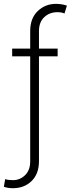

<svg xmlns="http://www.w3.org/2000/svg" viewBox="-27 -780 370 1004"><path d="M274.4 -525.9V-485.4H176.8V64Q176.3 129.9 137.9 167Q99.6 204.1 41 204.1Q27.3 204.1 16.1 202.4Q4.9 200.7 -6.8 196.8L0 156.7Q8.3 159.7 20 160.9Q31.7 162.1 40.5 162.1Q77.1 162.1 104 136.2Q130.9 110.4 130.9 64V-485.4H36.6V-525.9H130.9V-617.2Q130.9 -684.6 170.4 -722.2Q210 -759.8 265.6 -759.8Q281.2 -759.8 296.1 -757.3Q311 -754.9 322.8 -750.5L310.5 -710Q302.7 -712.9 293.7 -714.6Q284.7 -716.3 272.9 -716.3Q232.4 -716.3 204.6 -690.4Q176.8 -664.6 176.8 -617.2V-525.9Z"/></svg>

Font: Inter 18pt ExtraLight
Style: Regular
Weight: 250
Designer: Rasmus Andersson
Foundry: rsms
Version: Version 4.001;git-66647c0bb